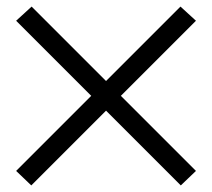

<svg xmlns="http://www.w3.org/2000/svg" viewBox="-20 -541 644 583"><path d="M75 22 29 -22 257 -250 29 -478 76 -521 302 -295 528 -521 575 -478 347 -250 575 -22 529 22 302 -205Z"/></svg>

Font: Lil Grotesk
Style: Regular
Weight: 400
Designer: Bastien Sozeau
Foundry: NBR — Bastien Sozeau
Version: Version 4.002; ttfautohint (v1.8.4.7-5d5b)